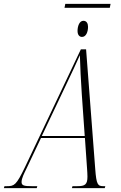

<svg xmlns="http://www.w3.org/2000/svg" viewBox="-77 -968 622 988"><path d="M255 -928H488L492 -948H259ZM345 -778C366 -778 376 -804 376 -830C376 -847 369 -861 352 -861C332 -861 322 -834 322 -809C322 -788 332 -778 345 -778ZM-57 0H112L115 -10H86C48 -10 34 -13 34 -31C34 -51 47 -75 60 -102L134 -258H360L371 -100C372 -84 373 -72 373 -59C373 -18 360 -10 321 -10H296L293 0H462L465 -10H455C426 -10 419 -18 413 -99L366 -714H339L51 -107C7 -16 -3 -10 -41 -10H-54ZM251 -506C301 -612 312 -634 334 -684C335 -633 340 -541 344 -482L359 -268H138Z"/></svg>

Font: Noto Serif Display ExtraCondensed ExtraLight
Style: Italic
Weight: 200
Width: 2
Italic angle: -12°
Designer: Monotype Design Team
Foundry: Monotype Imaging Inc.
Version: Version 2.009